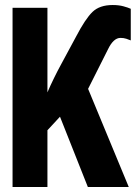

<svg xmlns="http://www.w3.org/2000/svg" viewBox="-20 -745 541 765"><path d="M30 0H169V-226L219 -280L330 0H493L331 -391L410 -548Q432 -594 460 -594Q473 -594 483.5 -590.5Q494 -587 501 -584V-710Q490 -715 471.5 -720Q453 -725 429 -725Q377 -725 348.5 -697.5Q320 -670 283 -599L221 -484Q210 -464 195 -433.5Q180 -403 169 -377V-714H30Z"/></svg>

Font: Noto Sans Mono Condensed Extra
Style: Regular
Weight: 800
Width: 3
Designer: Monotype Design Team
Foundry: Monotype Imaging Inc.
Version: Version 1.900